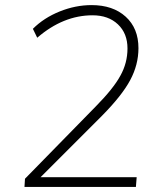

<svg xmlns="http://www.w3.org/2000/svg" viewBox="-20 -733 640 753"><path d="M381 -280 139 -38H516L513 0H76L78 -32L356 -316Q425 -386 452 -436Q480 -486 480 -543Q480 -602 442.5 -637.5Q405 -673 343 -673Q228 -673 126 -585L109 -620Q152 -663 214 -688Q276 -713 339 -713Q423 -713 473 -667.5Q523 -622 523 -544Q523 -479 490.5 -418.5Q458 -358 381 -280Z"/></svg>

Font: Iunito ExtraLight
Style: Italic
Weight: 200
Italic angle: -4.541°
Designer: Vernon Adams
Foundry: Vernon Adams
Version: Version 2.001;November 30, 2019;FontCreator 12.0.0.2547 64-b